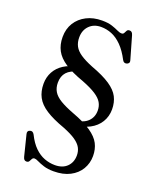

<svg xmlns="http://www.w3.org/2000/svg" viewBox="-164 -811 904 1103"><g transform="rotate(20 288.0 -259.0)"><path d="M320.5 -95.5 316.5 -122.5Q366 -125 392.8 -151.2Q419.5 -177.5 419.5 -217.5Q419.5 -244.5 407.2 -266Q395 -287.5 364.8 -307.2Q334.5 -327 280.5 -348Q208 -373.5 165.2 -401.8Q122.5 -430 103.8 -465.2Q85 -500.5 85 -547Q85 -596.5 108.2 -633.8Q131.5 -671 172.5 -692Q213.5 -713 267 -713Q304 -713 328.2 -705Q352.5 -697 368.2 -689.2Q384 -681.5 395.5 -681.5Q406 -681.5 410 -689.5Q414 -697.5 418.5 -705.5Q423 -713.5 434.5 -713.5Q442.5 -713.5 447.8 -708.8Q453 -704 456.5 -692.5L496.5 -553.5Q499.5 -544.5 495.8 -538Q492 -531.5 483.5 -529Q466.5 -524 457.5 -540.5Q431.5 -590.5 401.8 -620.5Q372 -650.5 340 -663.5Q308 -676.5 274 -676.5Q230 -676.5 202.8 -649Q175.5 -621.5 175.5 -577Q175.5 -547 187.5 -524.2Q199.5 -501.5 227 -482.8Q254.5 -464 301.5 -445Q376.5 -417.5 418.5 -389.2Q460.5 -361 477.5 -327.8Q494.5 -294.5 494.5 -252.5Q494.5 -209 473.2 -174.2Q452 -139.5 412.8 -118.8Q373.5 -98 320.5 -95.5ZM225.5 -413.5 237.5 -389Q192.5 -379.5 170.8 -355.2Q149 -331 149 -291Q149 -260 162.8 -237Q176.5 -214 207.8 -195Q239 -176 290.5 -156.5Q365 -129 407.2 -100Q449.5 -71 466.5 -38Q483.5 -5 483.5 36.5Q483.5 81 461.8 117.5Q440 154 399 175.2Q358 196.5 299.5 196.5Q264 196.5 239 188.5Q214 180.5 198 172.5Q182 164.5 173.5 164.5Q163.5 164.5 159 172.5Q154.5 180.5 150 188.8Q145.5 197 134 197Q126 197 121 192.2Q116 187.5 113 176.5L81 48.5Q76 29 93 24Q101 21 108 24.2Q115 27.5 120 37Q142.5 82.5 170.2 109.5Q198 136.5 229.5 148.5Q261 160.5 294.5 160.5Q341.5 160.5 368.2 134Q395 107.5 395 65Q395 39.5 383.8 18.8Q372.5 -2 345.5 -20.8Q318.5 -39.5 269.5 -59Q196.5 -85 153.8 -112.8Q111 -140.5 92.5 -175.5Q74 -210.5 74 -257Q74 -297.5 92 -330.5Q110 -363.5 144 -385.2Q178 -407 225.5 -413.5Z"/></g></svg>

Font: Fraunces 16pt
Style: Regular
Weight: 400
Version: Version 1.000;[b76b70a41]